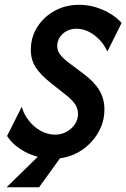

<svg xmlns="http://www.w3.org/2000/svg" viewBox="-20 -657 532 808"><path d="M7.6 131.2 138.9 2.8Q98.6 -7.6 64.2 -30.6Q29.9 -53.5 9.7 -84.7L71.5 -207.6Q80.6 -175 102.1 -148.3Q123.6 -121.5 152.4 -105.9Q181.2 -90.3 211.8 -90.3Q238.2 -90.3 260.1 -102.4Q281.9 -114.6 295.1 -134Q308.3 -153.5 308.3 -177.8Q308.3 -199.3 296.2 -218.1Q284 -236.8 259 -256.2L195.8 -306.2Q149.3 -343.1 129.5 -374.7Q109.7 -406.2 109.7 -447.2Q109.7 -500 136.8 -543.1Q163.9 -586.1 210.1 -611.5Q256.2 -636.8 312.5 -636.8Q363.2 -636.8 411.5 -616.3Q459.7 -595.8 491.7 -560.4L431.9 -440.3Q411.8 -483.3 376 -509.7Q340.3 -536.1 301.4 -536.1Q268.1 -536.1 244.4 -514.9Q220.8 -493.8 220.8 -462.5Q220.8 -445.1 231.6 -429.5Q242.4 -413.9 266.7 -395.1L330.6 -347.2Q377.1 -312.5 398.3 -276.7Q419.4 -241 419.4 -196.5Q419.4 -145.1 394.4 -101Q369.4 -56.9 327.4 -27.4Q285.4 2.1 232.6 9L144.4 131.2Z"/></svg>

Font: Afacad SemiBold
Style: Italic
Weight: 600
Italic angle: -14°
Designer: Kristian Moeller
Foundry: Dicotype
Version: Version 1.000